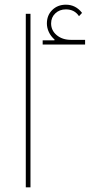

<svg xmlns="http://www.w3.org/2000/svg" viewBox="-20 -799 383 819"><path d="M90 -740H110V0H90ZM162 -627H212L213 -630Q197 -644 188.5 -662Q180 -680 180 -699Q180 -734 203 -756.5Q226 -779 261 -779Q303 -779 330 -744L317 -730Q298 -759 261 -759Q234 -759 216 -742Q198 -725 198 -699Q198 -669 222 -649Q246 -629 283 -629H343V-609H162Z"/></svg>

Font: IBM Plex Sans Arabic Thin
Style: Regular
Weight: 100
Designer: Mike Abbink, Paul van der Laan, Pieter van Rosmalen, Wael Morcos, Khajak Apelian
Foundry: Bold Monday
Version: Version 1.101